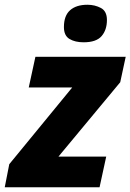

<svg xmlns="http://www.w3.org/2000/svg" viewBox="-42 -788 549 808"><path d="M-22 0 -3 -97 262 -420H79L107 -549H487L464 -442L204 -129H405L377 0ZM310 -610Q274 -610 250.5 -624Q227 -638 227 -674Q227 -722 253 -745Q279 -768 326 -768Q357 -768 382.5 -754.5Q408 -741 408 -704Q408 -662 385.5 -636Q363 -610 310 -610Z"/></svg>

Font: Noto Sans ExtraBold
Style: Italic
Weight: 800
Italic angle: -12°
Designer: Monotype Design Team
Foundry: Monotype Imaging Inc.
Version: Version 2.013; ttfautohint (v1.8.4.7-5d5b)